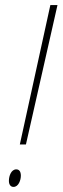

<svg xmlns="http://www.w3.org/2000/svg" viewBox="-20 -734 246 755"><path d="M58 -166H82L206 -714H178ZM33 1C53 1 62 -26 62 -43C62 -60 55 -68 44 -68C24 -68 15 -42 15 -23C15 -8 22 1 33 1Z"/></svg>

Font: Noto Sans ExtraCondensed Thin
Style: Italic
Weight: 100
Width: 2
Italic angle: -12°
Designer: Monotype Design Team
Foundry: Monotype Imaging Inc.
Version: Version 2.013